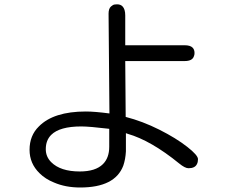

<svg xmlns="http://www.w3.org/2000/svg" viewBox="-20 -791 1040 866"><path d="M341.8 54.7Q499 54.7 536.1 -43.9Q545.9 -72.3 547.9 -108.4V-190.4L555.7 -187.5Q661.1 -157.2 788.1 -53.7Q814.5 -32.2 830.1 -32.2Q859.4 -32.2 868.2 -50.8Q873 -59.6 873 -73.2Q873 -90.8 824.2 -128.9Q774.4 -168 698.7 -206.1Q623 -244.1 546.9 -263.7L544.9 -515.6H812.5Q847.7 -515.6 854.5 -537.1Q857.4 -543 857.4 -551.8Q857.4 -567.4 848.6 -576.2Q837.9 -586.9 812.5 -586.9H544.9V-721.7Q544.9 -750 532.2 -762.7Q523.4 -771.5 507.8 -771.5Q495.1 -771.5 489.3 -768.1Q483.4 -764.6 480.5 -761.7Q469.7 -752 469.7 -729.5L473.6 -279.3Q406.2 -288.1 367.2 -288.1Q221.7 -288.1 155.3 -220.7Q113.3 -179.7 113.3 -115.2Q113.3 -53.7 158.2 -9.8Q184.6 16.6 223.6 32.2Q275.4 54.7 341.8 54.7ZM346.7 -220.7Q382.8 -220.7 472.7 -210V-128.9Q472.7 -79.1 444.3 -50.8Q411.1 -17.6 339.8 -17.6Q252.9 -17.6 210.9 -59.6Q186.5 -84 186.5 -118.2Q186.5 -158.2 210.9 -182.6Q249 -220.7 346.7 -220.7Z"/></svg>

Font: FakePearl
Style: Light
Weight: 350
Version: Version 1.2